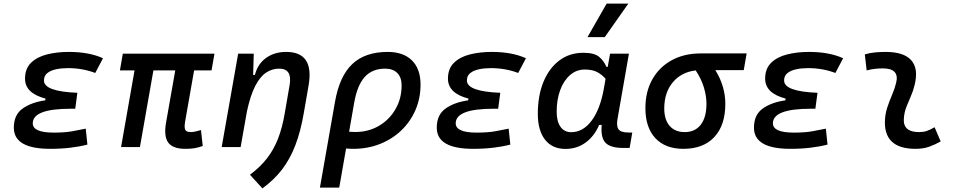

<svg xmlns="http://www.w3.org/2000/svg" viewBox="-20 -815 5313 1064"><path d="M258.3 9.8Q56.6 9.8 56.6 -107.4Q56.6 -179.2 106 -213.9Q155.3 -248.5 230.5 -258.8L232.4 -268.6Q118.7 -298.3 118.7 -378.9Q118.7 -434.6 151.9 -467Q185.1 -499.5 240.2 -513.4Q295.4 -527.3 360.8 -527.3Q474.1 -527.3 550.8 -492.2L507.8 -410.6Q437.5 -437.5 356 -437.5Q321.3 -437.5 291 -431.2Q260.7 -424.8 242.2 -409.9Q223.6 -395 223.6 -368.7Q223.6 -308.1 408.7 -300.8L397 -212.4H371.6Q161.6 -212.4 161.6 -131.8Q161.6 -80.1 277.8 -80.1Q338.9 -80.1 380.6 -87.6Q422.4 -95.2 455.1 -102.1L464.4 -13.7Q423.3 -2.9 371.3 3.4Q319.3 9.8 258.3 9.8Z M1006.8 9.8Q937.5 9.8 912.1 -25.1Q886.7 -60.1 900.4 -136.7L951.2 -424.8H830.1L755.4 0H650.9L725.6 -424.8H644.5L660.6 -517.6H1168.5L1152.3 -424.8H1055.7L1005.9 -141.6Q1000.5 -110.8 1006.1 -96.9Q1011.7 -83 1037.6 -83Q1049.3 -83 1062.5 -86.2Q1075.7 -89.4 1093.8 -94.2L1103.5 -5.9Q1078.1 2.9 1057.9 6.3Q1037.6 9.8 1006.8 9.8Z M1208.5 0 1299.8 -517.6H1386.2L1382.8 -399.9H1392.6Q1408.2 -460.9 1454.6 -494.1Q1501 -527.3 1565.9 -527.3Q1722.7 -527.3 1689.9 -340.3L1663.6 -189Q1646 -86.4 1616.7 -10Q1587.4 66.4 1543 124.3Q1498.5 182.1 1434.1 229L1365.2 153.3Q1420.4 112.3 1458.3 64.2Q1496.1 16.1 1520.3 -45.4Q1544.4 -106.9 1558.1 -188L1585 -344.2Q1600.6 -434.6 1526.9 -434.6Q1487.8 -434.6 1454.3 -412.4Q1420.9 -390.1 1394.3 -338.4Q1367.7 -286.6 1348.6 -198.7L1313.5 0Z M2128.9 -527.3Q2215.3 -527.3 2262.9 -480.2Q2310.5 -433.1 2310.5 -346.7Q2310.5 -270.5 2282.5 -205.6Q2254.4 -140.6 2203.9 -92.3Q2153.3 -43.9 2085.4 -17.1Q2017.6 9.8 1937.5 9.8Q1918.5 9.8 1897.9 7.8L1859.9 224.6H1752.9L1836.4 -250.5Q1861.3 -393.1 1932.4 -460.2Q2003.4 -527.3 2128.9 -527.3ZM1914.6 -85Q1930.7 -83.5 1948.2 -83.5Q2021.5 -83.5 2079.6 -117.4Q2137.7 -151.4 2171.6 -210Q2205.6 -268.6 2205.6 -341.8Q2205.6 -386.2 2181.6 -410.4Q2157.7 -434.6 2114.3 -434.6Q2043 -434.6 2001.5 -388.9Q1960 -343.3 1942.9 -246.1Z M2602.1 9.8Q2400.4 9.8 2400.4 -107.4Q2400.4 -179.2 2449.7 -213.9Q2499 -248.5 2574.2 -258.8L2576.2 -268.6Q2462.4 -298.3 2462.4 -378.9Q2462.4 -434.6 2495.6 -467Q2528.8 -499.5 2584 -513.4Q2639.2 -527.3 2704.6 -527.3Q2817.9 -527.3 2894.5 -492.2L2851.6 -410.6Q2781.2 -437.5 2699.7 -437.5Q2665 -437.5 2634.8 -431.2Q2604.5 -424.8 2585.9 -409.9Q2567.4 -395 2567.4 -368.7Q2567.4 -308.1 2752.4 -300.8L2740.7 -212.4H2715.3Q2505.4 -212.4 2505.4 -131.8Q2505.4 -80.1 2621.6 -80.1Q2682.6 -80.1 2724.4 -87.6Q2766.1 -95.2 2798.8 -102.1L2808.1 -13.7Q2767.1 -2.9 2715.1 3.4Q2663.1 9.8 2602.1 9.8Z M3347.7 -444.3 3360.8 -517.6H3465.3L3401.9 -154.8Q3395 -115.7 3408 -98.1Q3420.9 -80.6 3463.9 -80.6H3483.9L3469.2 4.9H3434.6Q3362.8 4.9 3335.4 -23.9Q3308.1 -52.7 3314.5 -122.6H3300.3Q3272.9 -59.1 3224.6 -24.4Q3176.3 10.3 3113.8 10.3Q3040.5 10.3 3000.5 -40.8Q2960.4 -91.8 2960.4 -184.1Q2960.4 -285.6 2991.9 -361.8Q3023.4 -438 3080.1 -480.2Q3136.7 -522.5 3212.4 -522.5Q3272.9 -522.5 3299.3 -500.7Q3325.7 -479 3340.8 -444.3ZM3220.7 -429.7Q3174.3 -429.7 3139.2 -399.2Q3104 -368.7 3084.5 -315.9Q3064.9 -263.2 3064.9 -196.3Q3064.9 -141.6 3086.2 -112.1Q3107.4 -82.5 3145.5 -82.5Q3210.9 -82.5 3258.5 -146.2Q3306.2 -210 3326.7 -325.7L3335.9 -377.9Q3320.3 -397.5 3293 -413.6Q3265.6 -429.7 3220.7 -429.7ZM3235.8 -609.4 3341.8 -794.9H3461.9L3331.5 -609.4Z M3767.1 9.8Q3667 9.8 3611.8 -49.3Q3556.6 -108.4 3556.6 -215.8Q3556.6 -307.1 3595 -375.2Q3633.3 -443.4 3702.4 -481.2Q3771.5 -519 3863.8 -519H4117.7L4101.6 -426.3H3944.3Q3972.2 -381.3 3985.8 -334.2Q3999.5 -287.1 3999.5 -240.2Q3999.5 -121.1 3938.7 -55.7Q3877.9 9.8 3767.1 9.8ZM3835.4 -424.8Q3755.9 -415.5 3708.5 -358.9Q3661.1 -302.2 3661.1 -213.9Q3661.1 -151.9 3690.9 -117.4Q3720.7 -83 3774.4 -83Q3832 -83 3863.5 -124Q3895 -165 3895 -240.2Q3895 -282.2 3880.9 -329.8Q3866.7 -377.4 3835.4 -424.8Z M4359.9 9.8Q4158.2 9.8 4158.2 -107.4Q4158.2 -179.2 4207.5 -213.9Q4256.8 -248.5 4332 -258.8L4334 -268.6Q4220.2 -298.3 4220.2 -378.9Q4220.2 -434.6 4253.4 -467Q4286.6 -499.5 4341.8 -513.4Q4397 -527.3 4462.4 -527.3Q4575.7 -527.3 4652.3 -492.2L4609.4 -410.6Q4539.1 -437.5 4457.5 -437.5Q4422.9 -437.5 4392.6 -431.2Q4362.3 -424.8 4343.8 -409.9Q4325.2 -395 4325.2 -368.7Q4325.2 -308.1 4510.3 -300.8L4498.5 -212.4H4473.1Q4263.2 -212.4 4263.2 -131.8Q4263.2 -80.1 4379.4 -80.1Q4440.4 -80.1 4482.2 -87.6Q4523.9 -95.2 4556.6 -102.1L4565.9 -13.7Q4524.9 -2.9 4472.9 3.4Q4420.9 9.8 4359.9 9.8Z M5159.2 -109.9 5192.9 -31.2Q5163.1 -14.2 5129.9 -2.2Q5096.7 9.8 5053.7 9.8Q4874 9.8 4884.3 -153.3Q4886.7 -189.9 4898.7 -224.6Q4910.6 -259.3 4924.6 -292Q4938.5 -324.7 4945.8 -355Q4966.8 -436 4872.1 -436Q4825.7 -436 4782.7 -424.8L4772.5 -513.7Q4801.3 -522 4830.1 -524.7Q4858.9 -527.3 4887.7 -527.3Q4988.8 -527.3 5029.8 -481.2Q5070.8 -435.1 5048.8 -345.2Q5040.5 -310.5 5027.1 -280.5Q5013.7 -250.5 5002.4 -221.2Q4991.2 -191.9 4988.8 -157.7Q4983.4 -83 5072.8 -83Q5097.2 -83 5115.5 -89.1Q5133.8 -95.2 5159.2 -109.9Z"/></svg>

Font: Cascadia Code NF
Style: Italic
Weight: 400
Italic angle: -10°
Monospace: yes
Designer: Aaron Bell
Foundry: Saja Typeworks
Version: Version 2404.023; ttfautohint (v1.8.4)